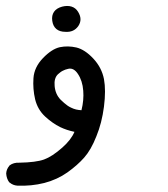

<svg xmlns="http://www.w3.org/2000/svg" viewBox="-32 -283 552 629"><path d="M24.9 325.2Q10.3 324.2 -0.5 314.9L-1.5 314.5L-2 314Q-10.7 301.8 -11.7 285.6V285.2V284.7Q-10.7 271 -1.5 260.3L-1 259.3L-0.5 258.8Q12.7 249 31.2 250Q85.9 249 112.3 239.5Q138.7 230 171.9 200.7Q201.2 174.8 211.9 148.9Q186.5 143.6 165 133.3Q152.3 127 140.1 118.4Q127.9 109.9 116.2 99.1Q91.3 76.2 83 42Q75.2 8.3 77.6 -26.9Q80.1 -63 108.9 -92.8Q137.7 -122.6 164.1 -128.4Q190.4 -133.8 218.3 -127.4Q246.1 -120.6 273.7 -91.1Q301.3 -61.5 308.6 -23.9Q315.4 12.7 308.6 66.4Q301.8 119.6 283.7 163.6Q274.9 186 264.9 203.4Q254.9 220.7 243.7 233.4Q221.7 258.3 189 281.7Q155.8 305.2 113.3 316.4Q70.8 327.1 24.9 325.2ZM234.9 78.1Q243.2 44.9 240.7 14.2Q238.3 -18.6 223.1 -41Q209.5 -61.5 191.9 -57.6Q186.5 -56.6 182.1 -54.9Q177.7 -53.2 173.3 -51Q168.9 -48.8 165.3 -45.9Q161.6 -43 157.7 -39.6Q144.5 -26.9 147 -1Q149.4 25.9 166.5 43.5Q172.4 49.3 178.2 54.4Q184.1 59.6 189.9 63.5Q195.8 67.4 201.2 69.8Q209 73.7 217.3 75.7Q225.6 77.6 234.9 78.1ZM182.6 -178.7Q163.6 -178.7 152.6 -188Q141.6 -197.3 139.2 -214.8Q136.7 -232.4 145 -244.4Q153.3 -256.3 171.4 -261.2Q188.5 -265.6 202.1 -261.5Q215.8 -257.3 223.6 -244.6Q239.3 -219.7 224.6 -197.8Q210 -176.8 182.6 -178.7Z"/></svg>

Font: NaikaiFont
Style: SemiBold
Weight: 600
Version: Version 1.89